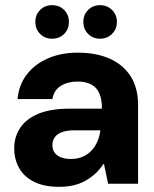

<svg xmlns="http://www.w3.org/2000/svg" viewBox="-20 -712 595 744"><path d="M210 12Q150 12 111 -8Q72 -28 53.5 -62Q35 -96 35 -137Q35 -182 58.5 -217Q82 -252 129.5 -271.5Q177 -291 251 -291H375Q375 -327 365 -350Q355 -373 334 -384.5Q313 -396 281 -396Q243 -396 216 -379.5Q189 -363 183 -328H48Q53 -383 83.5 -423Q114 -463 165 -485.5Q216 -508 281 -508Q353 -508 405.5 -484.5Q458 -461 486.5 -416Q515 -371 515 -305V0H399L383 -76H380Q366 -54 348 -38Q330 -22 309 -10.5Q288 1 263 6.5Q238 12 210 12ZM254 -96Q280 -96 300 -104.5Q320 -113 334.5 -128.5Q349 -144 357.5 -164Q366 -184 369 -207H267Q238 -207 219 -199.5Q200 -192 191.5 -179Q183 -166 183 -150Q183 -132 192 -120Q201 -108 217 -102Q233 -96 254 -96ZM182 -562Q154 -562 135.5 -580.5Q117 -599 117 -627Q117 -655 135.5 -673.5Q154 -692 182 -692Q210 -692 228.5 -673.5Q247 -655 247 -627Q247 -599 228.5 -580.5Q210 -562 182 -562ZM368 -562Q340 -562 321.5 -580.5Q303 -599 303 -627Q303 -655 321.5 -673.5Q340 -692 368 -692Q395 -692 414 -673.5Q433 -655 433 -627Q433 -599 414 -580.5Q395 -562 368 -562Z"/></svg>

Font: DM Sans 9pt 36pt ExtraBold
Style: Regular
Weight: 800
Version: Version 4.004;gftools[0.9.30]